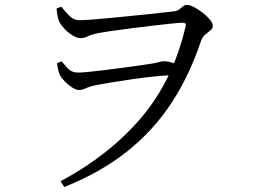

<svg xmlns="http://www.w3.org/2000/svg" viewBox="-20 -719 1040 782"><path d="M231 -469.1Q249.7 -445.2 263 -434.3Q276.3 -423.4 299.1 -423.4Q315.2 -423.4 346.1 -426.7Q376.9 -430 415.5 -434.8Q454 -439.6 491.8 -444.5Q529.5 -449.4 559 -453.9Q588.4 -458.4 601.9 -460.6Q617.2 -463 628 -466.3Q638.8 -469.6 648.2 -469.6Q661.6 -469.6 677.3 -465Q692.9 -460.5 707.2 -455.3L690.4 -413.2Q652.2 -412.2 605.7 -407.3Q559.1 -402.4 513.4 -395.6Q467.7 -388.8 430.2 -382.7Q392.7 -376.6 371.9 -372.4Q351 -368.4 339.7 -363.7Q328.3 -359 320.6 -355.8Q312.8 -352.5 302.4 -352.5Q289.5 -352.5 273.8 -362.7Q258 -372.9 244.6 -386.6Q231.1 -400.4 224.9 -411.1Q220.5 -421 217.1 -433.8Q213.7 -446.5 212.3 -461.7ZM304.4 -636.7Q320.7 -636.7 360.1 -639.7Q399.5 -642.7 449.3 -647.7Q499 -652.7 548.3 -657.7Q597.7 -662.7 635.8 -666.8Q674 -670.9 689 -672.9Q701.8 -674.3 710 -680.7Q718.3 -687 725.7 -693.2Q733.2 -699.3 741.3 -699.3Q751.7 -699.3 769 -690.6Q786.2 -681.9 804 -668.3Q821.9 -654.7 834.3 -639.8Q846.7 -625 846.7 -613.5Q846.7 -603.2 836.7 -595.2Q826.7 -587.2 815.2 -577.6Q803.8 -568 798.6 -552Q751.1 -410.1 677 -297.6Q602.8 -185.2 496 -100.8Q389.2 -16.3 241.8 42.7L226.5 19.4Q425.6 -87.4 554.8 -239.2Q684.1 -391 735.2 -608.3Q738.8 -620.6 734.8 -623.5Q730.8 -626.4 722.4 -626.4Q711.4 -626.4 678.1 -622.9Q644.9 -619.4 600.5 -614.3Q556.2 -609.2 511 -603.3Q465.8 -597.5 429.4 -592.1Q392.9 -586.7 376.4 -583.3Q350.5 -578 337 -570.9Q323.4 -563.7 307.5 -563.7Q294.1 -563.7 276.2 -574.4Q258.3 -585.1 243.7 -600.4Q229 -615.8 222.4 -628.6Q218 -638.3 214.9 -651.4Q211.8 -664.6 210.4 -684.4L229.5 -691.8Q243.3 -674.5 261.6 -655.6Q279.9 -636.7 304.4 -636.7Z"/></svg>

Font: Source Han Serif JP VF
Style: Regular
Weight: 250
Designer: Ryoko NISHIZUKA 西塚涼子 (kana & ideographs); Frank Grießhammer (Latin, Greek & Cyrillic); Wenlong ZHANG 张文龙 (bopomofo); San
Foundry: Adobe
Version: Version 2.001;hotconv 1.1.0;makeotfexe 2.6.0